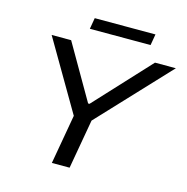

<svg xmlns="http://www.w3.org/2000/svg" viewBox="-119 -952 1041 1066"><g transform="rotate(15 401.0 -419.0)"><path d="M273 0 323 -284 88 -686H200L382 -371H390L682 -686H802L425 -284L375 0ZM284 -774 295 -838H644L633 -774Z"/></g></svg>

Font: Archivo SemiExpanded
Style: Italic
Weight: 400
Width: 6
Italic angle: -10°
Designer: Hector Gatti
Foundry: Omnibus-Type
Version: Version 2.001